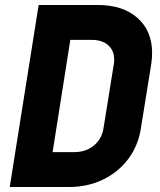

<svg xmlns="http://www.w3.org/2000/svg" viewBox="-20 -750 640 770"><path d="M19 0 135 -730H372Q473 -730 531.5 -678Q590 -626 590 -538Q590 -519 587 -496L545 -235Q534 -165 494 -112Q454 -59 392.5 -29.5Q331 0 256 0ZM278 -140Q324 -140 356 -166Q388 -192 395 -235L437 -496Q438 -501 438 -511Q438 -547 414 -568.5Q390 -590 349 -590H262L191 -140Z"/></svg>

Font: JetBrains Mono Extra Bold
Style: Italic
Weight: 800
Italic angle: -9°
Monospace: yes
Designer: Philipp Nurullin, Konstantin Bulenkov
Foundry: JetBrains
Version: 2.002